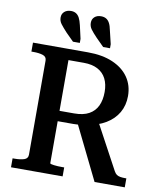

<svg xmlns="http://www.w3.org/2000/svg" viewBox="-98 -1000 904 1077"><g transform="rotate(10 354.0 -461.0)"><path d="M452 -852 470 -777V-754H431L386 -799Q363 -823 351 -839.5Q339 -856 339 -876Q339 -897 353 -909.5Q367 -922 390 -922Q407 -922 419 -915Q431 -908 439 -893Q447 -878 452 -852ZM281 -852 298 -777V-754H259L214 -799Q192 -823 179.5 -839.5Q167 -856 167 -876Q167 -897 181.5 -909.5Q196 -922 219 -922Q235 -922 247 -915Q259 -908 267 -893Q275 -878 281 -852ZM357 -322 515 0H687V-51H679Q665 -51 652.5 -53Q640 -55 631.5 -61Q623 -67 616 -80L477 -338ZM252 -61V-648H340Q387 -648 419 -631Q451 -614 467 -582.5Q483 -551 483 -507Q483 -461 467.5 -428Q452 -395 419.5 -377Q387 -359 335 -359H231V-300H341Q354 -300 366.5 -301Q379 -302 391 -303.5Q403 -305 414 -307Q478 -317 523 -344Q568 -371 592 -412.5Q616 -454 616 -507Q616 -568 584.5 -613.5Q553 -659 494 -684.5Q435 -710 352 -710H39V-659H50Q83 -659 104.5 -652Q126 -645 126 -623V-87Q126 -65 104.5 -58Q83 -51 50 -51H39V0H333V-51H321Q309 -51 297 -51.5Q285 -52 274.5 -53.5Q264 -55 258 -56.5Q252 -58 252 -61Z"/></g></svg>

Font: Roboto Serif 36pt Medium
Style: Regular
Weight: 500
Designer: Greg Gazdowicz
Foundry: Commercial Type
Version: Version 1.008